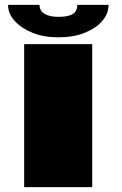

<svg xmlns="http://www.w3.org/2000/svg" viewBox="-20 -767 501 787"><path d="M79 0H358V-586H79ZM219 -614Q281.5 -614 327.8 -632.8Q374 -651.5 399.5 -681.5Q425 -711.5 425 -747H297Q297 -731.5 289.5 -720.2Q282 -709 264.8 -703.5Q247.5 -698 219 -698Q194.5 -698 177.2 -703.8Q160 -709.5 151 -720.2Q142 -731 142 -747H13Q13 -711.5 40 -681.5Q67 -651.5 113 -632.8Q159 -614 219 -614Z"/></svg>

Font: Anybody ExtraExpanded Black
Style: Regular
Weight: 900
Width: 8
Version: Version 1.113;gftools[0.9.25]